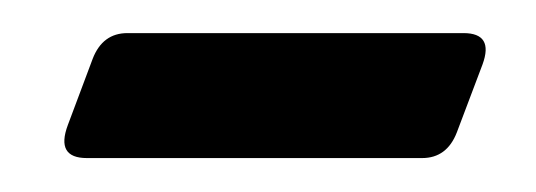

<svg xmlns="http://www.w3.org/2000/svg" viewBox="-20 -304 324 116"><path d="M260 -284Q278.5 -284 271.5 -265L256 -224Q250 -208.5 235 -208.5H32.5Q13.5 -208.5 21 -228.5L36 -268.5Q42 -284 57 -284Z"/></svg>

Font: Fraunces 144pt S050 SemiBold
Style: Italic
Weight: 600
Italic angle: -16°
Version: Version 1.000; ttfautohint (v1.8.3)